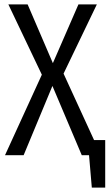

<svg xmlns="http://www.w3.org/2000/svg" viewBox="-20 -708 500 876"><path d="M409.2 -68.8H460V147.9H398.9L386.2 0H353L219.2 -315.9L87.9 0H2.9L170.9 -367.2L18.1 -688H106L221.2 -419.9L337.9 -688H421.9L270 -372.1Z"/></svg>

Font: Fira Sans Compressed Book
Style: Regular
Weight: 350
Width: 1
Designer: Carrois Corporate & Edenspiekermann AG
Foundry: Carrois Corporate GbR & Edenspiekermann AG
Version: Version 4.203;PS 004.203;hotconv 1.0.88;makeotf.lib2.5.64775